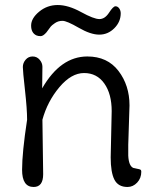

<svg xmlns="http://www.w3.org/2000/svg" viewBox="-20 -735 619 765"><path d="M496 -315 491 -158V-115Q493 -74 511 -66Q518 -64 527 -62.5Q536 -61 539.5 -59Q543 -57 543 -51Q543 -25 526.5 -7.5Q510 10 488 10Q451 10 436 -19Q421 -48 421 -108L425 -292Q425 -361 395.5 -402.5Q366 -444 315 -444Q264 -444 216.5 -387.5Q169 -331 149 -258L152 -41Q152 10 114 10Q68 10 68 -58.5Q68 -127 88 -258Q88 -300 79.5 -376Q71 -452 71 -468Q71 -484 82 -497Q93 -510 110 -510Q127 -510 138 -497Q149 -484 149 -469Q149 -454 148.5 -424Q148 -394 148 -383Q221 -510 328 -510Q408 -510 452 -452.5Q496 -395 496 -315ZM461 -682Q461 -648 435.5 -622.5Q410 -597 375.5 -597Q341 -597 293.5 -624.5Q246 -652 229 -652Q212 -652 199 -643Q186 -634 182.5 -629.5Q179 -625 165 -606Q152 -591 142 -591Q132 -591 125 -594Q104 -604 104 -633Q104 -662 136 -688.5Q168 -715 210 -715Q252 -715 303 -687Q354 -659 376 -659Q398 -659 414.5 -684.5Q431 -710 440 -710Q449 -710 455 -701.5Q461 -693 461 -682Z"/></svg>

Font: Delius Swash Caps
Style: Regular
Weight: 400
Designer: Natalia Raices
Foundry: Natalia Raices
Version: Version 1.002